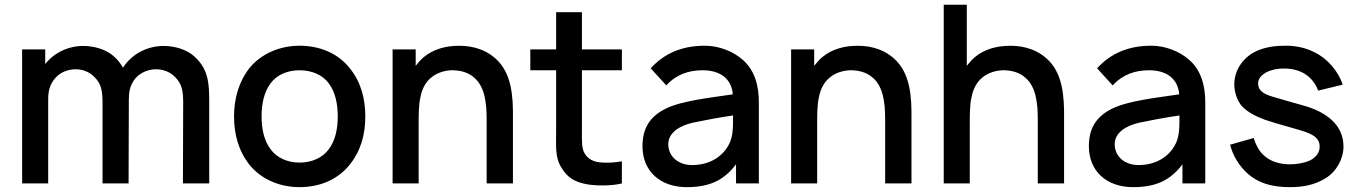

<svg xmlns="http://www.w3.org/2000/svg" viewBox="-20 -770 5702 806"><path d="M799 -530.2C764.6 -563.5 711.5 -577.1 666.7 -577.1C599 -577.1 533.3 -543.8 496.9 -486.5V-485.4C487.5 -501 477.1 -515.6 461.5 -530.2C427.1 -563.5 374 -577.1 329.2 -577.1C266.7 -577.1 207.3 -549 169.8 -501V-562.5H72.9V0H182.3V-352.1C182.3 -383.3 186.5 -411.5 210.4 -440.6C231.3 -465.6 263.5 -479.2 297.9 -479.2C326 -479.2 354.2 -468.8 374 -449C405.2 -419.8 410.4 -388.5 410.4 -337.5V0H519.8L520.8 -344.8V-352.1C520.8 -383.3 525 -411.5 547.9 -440.6C569.8 -465.6 602.1 -479.2 635.4 -479.2C663.5 -479.2 692.7 -468.8 712.5 -449C743.8 -419.8 749 -388.5 749 -337.5L747.9 0H858.3V-344.8C858.3 -420.8 854.2 -478.1 799 -530.2Z M1237.5 15.6C1320.8 15.6 1395.8 -14.6 1446.9 -77.1C1494.8 -136.5 1513.5 -204.2 1513.5 -281.2C1513.5 -355.2 1495.8 -426 1446.9 -485.4C1396.9 -547.9 1319.8 -578.1 1237.5 -578.1C1156.2 -578.1 1078.1 -545.8 1028.1 -485.4C983.3 -429.2 962.5 -357.3 962.5 -281.2C962.5 -206.3 981.2 -136.5 1028.1 -77.1C1079.2 -15.6 1156.2 15.6 1237.5 15.6ZM1397.9 -281.2C1397.9 -231.3 1388.5 -181.2 1360.4 -143.8C1333.3 -106.3 1286.5 -87.5 1237.5 -87.5C1188.5 -87.5 1142.7 -106.3 1115.6 -143.8C1087.5 -181.2 1078.1 -231.3 1078.1 -281.2C1078.1 -331.2 1087.5 -382.3 1115.6 -419.8C1142.7 -457.3 1188.5 -475 1237.5 -475C1286.5 -475 1333.3 -457.3 1360.4 -419.8C1388.5 -382.3 1397.9 -331.2 1397.9 -281.2Z M2059.4 -525C2008.3 -569.8 1945.8 -581.2 1885.4 -577.1C1834.4 -574 1779.2 -555.2 1742.7 -514.6L1725 -493.8V-562.5H1628.1V0H1737.5V-245.8V-246.9C1737.5 -287.5 1737.5 -330.2 1744.8 -361.5C1751 -395.8 1766.7 -426 1790.6 -444.8C1813.5 -463.5 1841.7 -472.9 1872.9 -475C1912.5 -476 1946.9 -465.6 1970.8 -443.8C2014.6 -406.3 2022.9 -340.6 2022.9 -268.8V0H2133.3V-272.9C2134.4 -366.7 2128.1 -464.6 2059.4 -525Z M2422.9 -475H2590.6V-562.5H2422.9V-718.8H2314.6V-562.5H2206.2V-475H2314.6V-220.8C2314.6 -159.4 2309.4 -109.4 2336.5 -66.7C2362.5 -21.9 2396.9 -4.2 2447.9 4.2C2486.5 10.4 2550 10.4 2590.6 0V-92.7C2561.5 -87.5 2527.1 -85.4 2497.9 -88.5C2472.9 -90.6 2447.9 -102.1 2434.4 -126C2420.8 -147.9 2422.9 -181.2 2422.9 -227.1Z M3165.6 0V-340.6C3165.6 -409.4 3149 -476 3095.8 -520.8C3057.3 -554.2 2997.9 -578.1 2939.6 -578.1C2843.8 -578.1 2769.8 -546.9 2711.5 -483.3L2777.1 -411.5C2819.8 -458.3 2871.9 -475 2930.2 -475C3003.1 -475 3051 -439.6 3056.3 -374C2960.4 -359.4 2845.8 -347.9 2776 -314.6C2705.2 -280.2 2677.1 -228.1 2677.1 -156.2C2677.1 -51 2752.1 15.6 2862.5 15.6C2953.1 15.6 3016.7 -9.4 3069.8 -80.2V0ZM3036.5 -157.3C3007.3 -107.3 2953.1 -77.1 2885.4 -77.1C2828.1 -77.1 2785.4 -112.5 2785.4 -164.6C2785.4 -213.5 2833.3 -242.7 2889.6 -255.2C2933.3 -264.6 2994.8 -276 3057.3 -285.4C3057.3 -235.4 3058.3 -193.8 3036.5 -157.3Z M3732.3 -525C3681.3 -569.8 3618.8 -581.2 3558.3 -577.1C3507.3 -574 3452.1 -555.2 3415.6 -514.6L3397.9 -493.8V-562.5H3301V0H3410.4V-245.8V-246.9C3410.4 -287.5 3410.4 -330.2 3417.7 -361.5C3424 -395.8 3439.6 -426 3463.5 -444.8C3486.5 -463.5 3514.6 -472.9 3545.8 -475C3585.4 -476 3619.8 -465.6 3643.8 -443.8C3687.5 -406.3 3695.8 -340.6 3695.8 -268.8V0H3806.3V-272.9C3807.3 -366.7 3801 -464.6 3732.3 -525Z M4372.9 -525C4321.9 -569.8 4259.4 -581.2 4199 -577.1C4147.9 -574 4092.7 -555.2 4056.3 -514.6L4038.5 -493.8V-750H3941.7V0H4051V-246.9C4051 -287.5 4051 -330.2 4058.3 -361.5C4064.6 -395.8 4080.2 -426 4104.2 -444.8C4127.1 -463.5 4155.2 -472.9 4186.5 -475C4226 -476 4260.4 -465.6 4284.4 -443.8C4328.1 -406.3 4336.5 -340.6 4336.5 -268.8V0H4446.9V-272.9C4447.9 -366.7 4441.7 -464.6 4372.9 -525Z M5039.6 0V-340.6C5039.6 -409.4 5022.9 -476 4969.8 -520.8C4931.2 -554.2 4871.9 -578.1 4813.5 -578.1C4717.7 -578.1 4643.8 -546.9 4585.4 -483.3L4651 -411.5C4693.8 -458.3 4745.8 -475 4804.2 -475C4877.1 -475 4925 -439.6 4930.2 -374C4834.4 -359.4 4719.8 -347.9 4650 -314.6C4579.2 -280.2 4551 -228.1 4551 -156.2C4551 -51 4626 15.6 4736.5 15.6C4827.1 15.6 4890.6 -9.4 4943.8 -80.2V0ZM4910.4 -157.3C4881.2 -107.3 4827.1 -77.1 4759.4 -77.1C4702.1 -77.1 4659.4 -112.5 4659.4 -164.6C4659.4 -213.5 4707.3 -242.7 4763.5 -255.2C4807.3 -264.6 4868.8 -276 4931.2 -285.4C4931.2 -235.4 4932.3 -193.8 4910.4 -157.3Z M5616.7 -414.6C5597.9 -470.8 5553.1 -524 5499 -550C5461.5 -569.8 5418.8 -578.1 5380.2 -578.1C5340.6 -578.1 5300 -575 5258.3 -557.3C5203.1 -533.3 5161.5 -480.2 5161.5 -415.6C5161.5 -388.5 5170.8 -349 5194.8 -322.9C5220.8 -295.8 5258.3 -279.2 5291.7 -266.7C5318.8 -257.3 5341.7 -251 5421.9 -228.1C5471.9 -213.5 5519.8 -200 5519.8 -155.2C5519.8 -133.3 5509.4 -116.7 5490.6 -103.1C5468.8 -87.5 5425 -80.2 5394.8 -80.2C5353.1 -80.2 5311.5 -91.7 5282.3 -120.8C5263.5 -138.5 5251 -164.6 5242.7 -190.6L5143.8 -162.5C5153.1 -127.1 5170.8 -89.6 5204.2 -54.2C5255.2 -1 5319.8 15.6 5393.8 15.6C5447.9 15.6 5497.9 7.3 5544.8 -21.9C5590.6 -50 5619.8 -103.1 5619.8 -155.2C5619.8 -245.8 5547.9 -301 5447.9 -328.1C5403.1 -340.6 5369.8 -350 5338.5 -359.4C5292.7 -371.9 5261.5 -384.4 5261.5 -419.8C5261.5 -459.4 5317.7 -484.4 5374 -482.3C5436.5 -481.3 5489.6 -453.1 5513.5 -389.6Z"/></svg>

Font: Manrope Semibold
Style: Regular
Weight: 600
Width: 4
Designer: Michael Sharanda
Foundry: Michael Sharanda
Version: Version 2.000;PS 002.000;hotconv 1.0.88;makeotf.lib2.5.64775